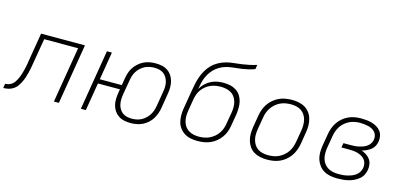

<svg xmlns="http://www.w3.org/2000/svg" viewBox="-98 -1165 3363 1603"><g transform="rotate(15 1584.0 -363.5)"><path d="M-32 0 -26 -38Q-12 -38 2.5 -42Q17 -46 30 -55Q43 -64 52 -76.5Q61 -89 68 -103Q75 -117 80.5 -131Q86 -145 90 -159Q94 -173 98 -187.5Q102 -202 105 -216.5Q108 -231 110.5 -245Q113 -259 115 -274L156 -520H535L449 0H406L486 -482H193L157 -269Q154 -247 149.5 -225Q145 -203 140 -181.5Q135 -160 128 -138.5Q121 -117 111 -96Q101 -75 87.5 -55.5Q74 -36 54 -23Q34 -10 12 -5Q-10 0 -32 0Z M1069 8Q1041 8 1014.5 2.5Q988 -3 966 -17.5Q944 -32 929 -53.5Q914 -75 907.5 -101Q901 -127 901.5 -155Q902 -183 907 -211L912 -241H722L682 0H639L725 -520H768L728 -279H918L928 -339Q932 -364 940 -389Q948 -414 963 -436.5Q978 -459 999 -477.5Q1020 -496 1044 -507.5Q1068 -519 1093.5 -523.5Q1119 -528 1144 -528Q1173 -528 1199.5 -522.5Q1226 -517 1248 -502.5Q1270 -488 1284.5 -466.5Q1299 -445 1306 -419Q1313 -393 1313 -365Q1313 -337 1308 -309L1287 -181Q1283 -156 1274 -131Q1265 -106 1251 -83.5Q1237 -61 1216 -42.5Q1195 -24 1170.5 -12.5Q1146 -1 1120 3.5Q1094 8 1069 8ZM1070 -30Q1090 -30 1111 -34Q1132 -38 1151.5 -48Q1171 -58 1187.5 -73.5Q1204 -89 1216 -107.5Q1228 -126 1234.5 -146.5Q1241 -167 1245 -188L1266 -316Q1270 -337 1270.5 -359Q1271 -381 1266 -401Q1261 -421 1250.5 -438.5Q1240 -456 1224 -468Q1208 -480 1187.5 -485Q1167 -490 1145 -490Q1124 -490 1103 -486Q1082 -482 1062.5 -472Q1043 -462 1026 -446.5Q1009 -431 997.5 -412.5Q986 -394 979.5 -373.5Q973 -353 970 -332L948 -204Q945 -183 944.5 -161Q944 -139 948.5 -119Q953 -99 963.5 -81.5Q974 -64 990 -52Q1006 -40 1027 -35Q1048 -30 1070 -30Z M1649 8Q1619 8 1590 2.5Q1561 -3 1537 -17.5Q1513 -32 1495.5 -54.5Q1478 -77 1470.5 -104.5Q1463 -132 1462.5 -162Q1462 -192 1467 -222L1493 -378Q1499 -410 1505 -442Q1511 -474 1522 -505.5Q1533 -537 1550 -567Q1567 -597 1591.5 -621.5Q1616 -646 1646.5 -662.5Q1677 -679 1709 -687.5Q1741 -696 1773.5 -699Q1806 -702 1838 -706.5Q1870 -711 1903 -718Q1936 -725 1967 -735L1961 -697Q1934 -687 1907 -680.5Q1880 -674 1853 -670Q1826 -666 1798.5 -663.5Q1771 -661 1743.5 -656Q1716 -651 1689.5 -640Q1663 -629 1640 -611Q1617 -593 1599.5 -569.5Q1582 -546 1570.5 -520Q1559 -494 1553 -467Q1547 -440 1542 -413Q1556 -438 1578 -459.5Q1600 -481 1626 -494.5Q1652 -508 1680 -513Q1708 -518 1735 -518Q1764 -518 1792 -512Q1820 -506 1843.5 -491Q1867 -476 1882 -453Q1897 -430 1903.5 -403Q1910 -376 1909.5 -347Q1909 -318 1905 -289L1888 -190Q1884 -163 1874.5 -136.5Q1865 -110 1848 -86Q1831 -62 1808 -43Q1785 -24 1758.5 -12.5Q1732 -1 1704 3.5Q1676 8 1649 8ZM1650 -30Q1672 -30 1695 -34Q1718 -38 1739.5 -48Q1761 -58 1780.5 -74Q1800 -90 1813.5 -110Q1827 -130 1835 -152Q1843 -174 1846 -197L1863 -295Q1867 -319 1867 -342.5Q1867 -366 1861 -388Q1855 -410 1842.5 -428.5Q1830 -447 1811 -458.5Q1792 -470 1769 -475Q1746 -480 1722 -480Q1700 -480 1677.5 -476.5Q1655 -473 1633 -463.5Q1611 -454 1592 -438.5Q1573 -423 1559 -403.5Q1545 -384 1537.5 -362Q1530 -340 1526 -318L1509 -215Q1505 -192 1505 -168Q1505 -144 1511 -122Q1517 -100 1529.5 -82Q1542 -64 1561 -52Q1580 -40 1603 -35Q1626 -30 1650 -30Z M2249 8Q2219 8 2189.5 2Q2160 -4 2136 -18.5Q2112 -33 2095.5 -56Q2079 -79 2071 -107Q2063 -135 2063 -165Q2063 -195 2068 -226L2085 -326Q2089 -353 2098.5 -380Q2108 -407 2124.5 -431.5Q2141 -456 2164.5 -475.5Q2188 -495 2214.5 -507Q2241 -519 2269 -523.5Q2297 -528 2324 -528Q2354 -528 2383.5 -522Q2413 -516 2437 -501.5Q2461 -487 2478 -464Q2495 -441 2502.5 -413Q2510 -385 2510.5 -355Q2511 -325 2505 -294L2489 -194Q2484 -167 2474.5 -140Q2465 -113 2448.5 -88.5Q2432 -64 2409 -44.5Q2386 -25 2359.5 -13Q2333 -1 2304.5 3.5Q2276 8 2249 8ZM2250 -30Q2272 -30 2295.5 -34Q2319 -38 2340.5 -48.5Q2362 -59 2381.5 -75.5Q2401 -92 2414.5 -112.5Q2428 -133 2435.5 -155.5Q2443 -178 2447 -201L2464 -301Q2468 -325 2468 -349Q2468 -373 2462.5 -395Q2457 -417 2444.5 -436Q2432 -455 2413 -467.5Q2394 -480 2371.5 -485Q2349 -490 2324 -490Q2302 -490 2278.5 -486Q2255 -482 2233 -471.5Q2211 -461 2192 -444.5Q2173 -428 2159.5 -407.5Q2146 -387 2138 -364.5Q2130 -342 2127 -319L2110 -219Q2106 -195 2105.5 -171Q2105 -147 2111 -125Q2117 -103 2129 -84Q2141 -65 2160 -52.5Q2179 -40 2202 -35Q2225 -30 2250 -30Z M2856 8Q2825 8 2795.5 2.5Q2766 -3 2741 -17.5Q2716 -32 2698.5 -55Q2681 -78 2672 -105.5Q2663 -133 2663 -164Q2663 -195 2668 -226L2685 -326Q2689 -353 2698.5 -380Q2708 -407 2724 -431Q2740 -455 2762.5 -474.5Q2785 -494 2812 -506.5Q2839 -519 2866.5 -523.5Q2894 -528 2921 -528Q2945 -528 2969 -525.5Q2993 -523 3015.5 -516.5Q3038 -510 3058 -498Q3078 -486 3092 -468Q3106 -450 3110.5 -426.5Q3115 -403 3111 -379Q3108 -359 3098 -339.5Q3088 -320 3070.5 -306.5Q3053 -293 3033.5 -284Q3014 -275 2994 -270Q3016 -262 3035.5 -249.5Q3055 -237 3068.5 -218.5Q3082 -200 3086 -176Q3090 -152 3086 -128Q3082 -104 3070.5 -82Q3059 -60 3039 -44Q3019 -28 2996.5 -17.5Q2974 -7 2950.5 -1.5Q2927 4 2903 6Q2879 8 2856 8ZM2857 -30Q2876 -30 2894.5 -31.5Q2913 -33 2932 -37.5Q2951 -42 2969.5 -49Q2988 -56 3004 -68Q3020 -80 3030.5 -97.5Q3041 -115 3044 -134Q3047 -154 3042.5 -173Q3038 -192 3026 -206Q3014 -220 2997.5 -229Q2981 -238 2963 -243Q2945 -248 2925 -249.5Q2905 -251 2885 -251H2824L2831 -290H2892Q2909 -290 2926.5 -291Q2944 -292 2962 -296Q2980 -300 2997 -306Q3014 -312 3030 -323Q3046 -334 3056 -350Q3066 -366 3069 -384Q3072 -402 3067.5 -419.5Q3063 -437 3051.5 -449.5Q3040 -462 3025 -470Q3010 -478 2992.5 -482Q2975 -486 2957.5 -488Q2940 -490 2921 -490Q2899 -490 2875.5 -485.5Q2852 -481 2830.5 -470.5Q2809 -460 2790 -443.5Q2771 -427 2758.5 -407Q2746 -387 2738 -364.5Q2730 -342 2727 -319L2710 -219Q2706 -195 2706 -170.5Q2706 -146 2712 -123.5Q2718 -101 2731.5 -82.5Q2745 -64 2764.5 -52Q2784 -40 2808 -35Q2832 -30 2857 -30Z"/></g></svg>

Font: Iosevka Aile Extralight
Style: Italic
Weight: 200
Italic angle: -9°
Designer: Belleve Invis
Foundry: Belleve Invis
Version: Version 31.1.0; ttfautohint (v1.8.4)